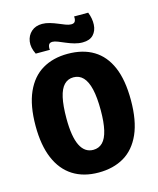

<svg xmlns="http://www.w3.org/2000/svg" viewBox="-108 -776 710 865"><g transform="rotate(-15 246.5 -343.5)"><path d="M245 13Q175 13 125.5 -18.5Q76 -50 50 -111.5Q24 -173 24 -263Q24 -358 51.5 -419.5Q79 -481 129 -510.5Q179 -540 247 -540Q318 -540 367.5 -510Q417 -480 443 -419.5Q469 -359 469 -265Q469 -169 441.5 -107.5Q414 -46 364 -16.5Q314 13 245 13ZM248 -92Q274 -92 291.5 -109.5Q309 -127 317.5 -164Q326 -201 326 -256Q326 -316 317 -354.5Q308 -393 290 -412Q272 -431 245 -431Q219 -431 201.5 -413Q184 -395 175.5 -357Q167 -319 167 -260Q167 -175 187.5 -133.5Q208 -92 248 -92ZM327 -572Q308 -572 289 -577.5Q270 -583 252.5 -590.5Q235 -598 220 -604Q205 -610 195 -610Q181 -610 177 -600Q173 -590 175 -578H109Q93 -610 97 -637.5Q101 -665 120.5 -682.5Q140 -700 171 -700Q188 -700 206.5 -694.5Q225 -689 241.5 -682Q258 -675 272.5 -669.5Q287 -664 298 -664Q313 -664 317 -674Q321 -684 319 -695H385Q397 -665 395.5 -636.5Q394 -608 377 -590Q360 -572 327 -572Z"/></g></svg>

Font: Bricolage Grotesque 72pt SemiCondensed
Style: Bold
Weight: 700
Width: 4
Designer: Mathieu Triay
Foundry: Atelier Triay
Version: Version 1.001;gftools[0.9.33.dev8+g029e19f]